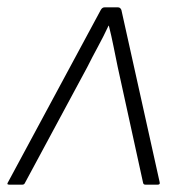

<svg xmlns="http://www.w3.org/2000/svg" viewBox="-36 -502 497 522"><path d="M-11 0Q-19 0 -14 -7L238 -475Q242 -482 248 -482H285Q291 -482 294 -475L398 -7Q400 0 393 0H359Q354 0 353 -5L284 -320Q278 -349 272.5 -376.5Q267 -404 260 -432H259Q246 -404 230.5 -375.5Q215 -347 201 -319L32 -5Q30 0 25 0Z"/></svg>

Font: Sofia Sans ExtraLight
Style: Italic
Weight: 250
Italic angle: -9°
Version: Version 4.100-B